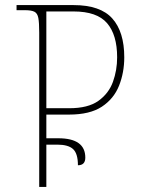

<svg xmlns="http://www.w3.org/2000/svg" viewBox="-20 -734 553 754"><path d="M134 0V-606Q134 -645 130.5 -663.5Q127 -682 115 -688Q103 -694 78 -694H45V-714H269Q374 -714 421 -661.5Q468 -609 468 -509Q468 -449 447.5 -397.5Q427 -346 380 -315Q333 -284 251 -284H162V-191H209Q315 -191 315 -115Q315 -85 286 -85Q286 -131 267 -148.5Q248 -166 205 -166H162V0ZM162 -309H252Q326 -309 366.5 -338Q407 -367 423.5 -412.5Q440 -458 440 -509Q440 -597 400.5 -643Q361 -689 269 -689H162Z"/></svg>

Font: Noto Serif Georgian SemiCondensed Thin
Style: Regular
Weight: 100
Width: 4
Designer: Monotype Design Team, Akaki Razmadze
Foundry: Google LLC
Version: Version 2.003; ttfautohint (v1.8.4.7-5d5b)